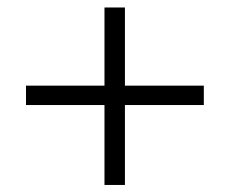

<svg xmlns="http://www.w3.org/2000/svg" viewBox="-20 -622 626 523"><path d="M264.6 -118.2V-335.9H50.8V-388.7H264.6V-601.6H320.3V-388.7H535.2V-335.9H320.3V-118.2Z"/></svg>

Font: Min Sans Light
Style: Regular
Weight: 300
Designer: Jinseong-Kim, NotoSansCJK, Nunito
Foundry: Jinseong-Kim
Version: Version 1.400;Glyphs 3.1.2 (3151)